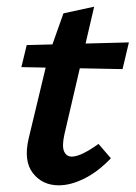

<svg xmlns="http://www.w3.org/2000/svg" viewBox="-20 -546 406 575"><path d="M156 9Q107 9 78.5 -27.5Q50 -64 66 -132L126 -382L170 -506L262 -526L173 -144Q165 -108 172 -92.5Q179 -77 195 -77Q209 -77 229.5 -87Q250 -97 275 -115L312 -72Q274 -32 233 -11.5Q192 9 156 9ZM44 -345 60 -411 366 -419 347 -339Z"/></svg>

Font: Ysabeau
Style: Bold Italic
Weight: 700
Italic angle: -12°
Designer: Christian Thalmann (Catharsis Fonts)
Version: Version 2.002